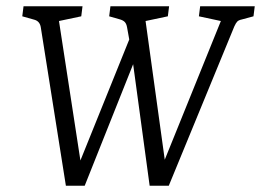

<svg xmlns="http://www.w3.org/2000/svg" viewBox="-20 -588 832 612"><path d="M421 -425 250 4H190L110 -501Q107 -520 90 -525L51 -536L55 -568H243L239 -536L168 -521L241 -46H224L402 -487ZM385 -501Q383 -512 378 -517.5Q373 -523 363 -526L328 -536L332 -568H519L515 -536L444 -521L510 -44H491L684 -521L614 -536L618 -568H792L788 -536L751 -526Q741 -524 736.5 -519.5Q732 -515 727 -504L518 4H457L399 -423Z"/></svg>

Font: Yrsa Light
Style: Italic
Weight: 300
Italic angle: -7.10001°
Designer: Anna Giedrys (Yrsa+Rasa design), David Brezina (Yrsa art-direction, Rasa art-direction, design)
Foundry: Rosetta Type Foundry
Version: Version 2.004